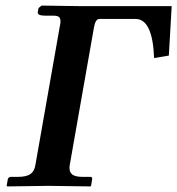

<svg xmlns="http://www.w3.org/2000/svg" viewBox="-20 -667 635 688"><path d="M230 -76.2Q229 -72.3 229 -64.9Q229 -48.8 240 -41Q251 -33.2 276.9 -33.2H304.2Q311.5 -33.2 310.1 -23.9L306.2 -1L304.2 1Q189.9 -1 153.8 -1L5.9 1L3.9 -1L7.8 -23.9Q8.3 -27.8 11.5 -30.5Q14.6 -33.2 18.1 -33.2H43.9Q74.2 -33.2 88.9 -43.2Q103.5 -53.2 106.9 -76.2L193.8 -569.8Q196.8 -583 196.8 -589.8Q196.8 -601.6 191.2 -606.2Q185.5 -610.8 171.9 -610.8H143.1Q113.8 -610.8 115.2 -623L118.2 -638.2L128.9 -647Q255.9 -645 269 -645H595.2L585 -467.8L532.2 -459Q526.9 -599.1 465.8 -599.1H335.9Q322.3 -599.1 316.9 -569.8Z"/></svg>

Font: Linux Libertine G
Style: Bold Italic
Weight: 700
Italic angle: -11.5°
Designer: Philipp H. Poll
Foundry: Philipp H. Poll
Version: Version 4.1.0